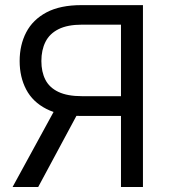

<svg xmlns="http://www.w3.org/2000/svg" viewBox="-20 -748 680 768"><path d="M551.8 0H463.9V-649.4H308.6Q250 -649.4 214.1 -631.3Q178.2 -613.3 161.9 -580.6Q145.5 -547.9 145.5 -503.9Q145.5 -460.4 161.6 -429Q177.7 -397.5 213.6 -380.4Q249.5 -363.3 307.6 -363.3H502.9V-284.2H304.7Q220.2 -284.2 165.5 -312.3Q110.8 -340.3 84.7 -390.1Q58.6 -439.9 58.6 -503.9Q58.6 -568.4 85 -618.9Q111.3 -669.4 166 -698.5Q220.7 -727.5 305.7 -727.5H551.8ZM132.8 0H30.3L209 -327.1H308.6Z"/></svg>

Font: Inter
Style: Regular
Weight: 400
Designer: Rasmus Andersson
Foundry: rsms
Version: Version 4.000;git-8c9346024